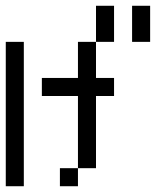

<svg xmlns="http://www.w3.org/2000/svg" viewBox="-20 -645 540 665"><path d="M0 -312.5V-375H62.5V-312.5ZM0 -250V-312.5H62.5V-250ZM0 -187.5V-250H62.5V-187.5ZM0 -125V-187.5H62.5V-125ZM0 -62.5V-125H62.5V-62.5ZM250 -250V-312.5H312.5V-250ZM250 -312.5V-375H312.5V-312.5ZM250 -187.5V-250H312.5V-187.5ZM250 -125V-187.5H312.5V-125ZM250 -62.5V-125H312.5V-62.5ZM187.5 0V-62.5H250V0ZM250 -375V-437.5H312.5V-375ZM0 -375V-437.5H62.5V-375ZM125 -312.5V-375H187.5V-312.5ZM187.5 -312.5V-375H250V-312.5ZM312.5 -312.5V-375H375V-312.5ZM0 0V-62.5H62.5V0ZM250 -437.5V-500H312.5V-437.5ZM0 -437.5V-500H62.5V-437.5ZM312.5 -562.5V-625H375V-562.5ZM312.5 -500V-562.5H375V-500ZM437.5 -562.5V-625H500V-562.5ZM437.5 -500V-562.5H500V-500Z"/></svg>

Font: AprilSans
Style: Regular
Weight: 400
Designer: typesprite
Version: Version 1.001;PS 001.001;hotconv 1.0.88;makeotf.lib2.5.64775